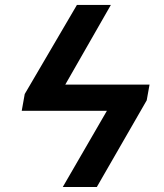

<svg xmlns="http://www.w3.org/2000/svg" viewBox="-20 -747 655 767"><path d="M577.4 -409.1H240.8L422.9 -727.3H287.3L78.8 -371.4L66.8 -304.3H407L230.8 0H366.8L566.1 -346.2Z"/></svg>

Font: Margiela Sans Semi Bold
Style: Italic
Weight: 600
Italic angle: -9.39999°
Designer: Stefan Endress, Andreas Faust
Version: Version 1.100;FEAKit 1.0